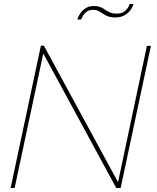

<svg xmlns="http://www.w3.org/2000/svg" viewBox="-20 -938 783 958"><path d="M184 -710H199L569 -29L713 -709H733L582 0H560L196 -671L53 0H33ZM555 -851Q527 -851 509.5 -860.5Q492 -870 478 -879.5Q464 -889 444 -889Q424 -889 411 -878.5Q398 -868 392 -856Q386 -844 385 -841H366Q366 -843 370.5 -853.5Q375 -864 384.5 -876.5Q394 -889 410 -898.5Q426 -908 450 -908Q468 -908 481 -902.5Q494 -897 505.5 -889Q517 -881 530 -875.5Q543 -870 561 -870Q587 -870 601 -881Q615 -892 621 -904Q627 -916 627 -918H646Q645 -915 640.5 -904Q636 -893 625.5 -881Q615 -869 598 -860Q581 -851 555 -851Z"/></svg>

Font: Raleway Thin Thin
Style: Italic
Weight: 250
Italic angle: -12°
Version: Version 4.026